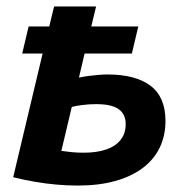

<svg xmlns="http://www.w3.org/2000/svg" viewBox="-20 -566 583 597"><path d="M221.8 11Q189.2 11 155.6 8Q122 5 88.4 -0.8Q54.8 -6.5 21 -15L112.5 -399.5H49L69 -483.8H133.2L148.2 -546H278.8L263.8 -483.8H410L390 -399.5H243L225.5 -324.8Q239.8 -327.8 255 -329.8Q270.2 -331.8 285.5 -333.1Q300.8 -334.5 313.8 -334.5Q401.5 -334.5 448 -299.4Q494.5 -264.2 494.5 -190Q494.5 -143.5 476.2 -106.2Q458 -69 423 -43Q388 -17 337.5 -3Q287 11 221.8 11ZM240.2 -91.2Q281.5 -91.2 310.6 -101.4Q339.8 -111.5 355.2 -131.4Q370.8 -151.2 370.8 -180Q370.8 -211.2 348.6 -226.8Q326.5 -242.2 279.2 -242.2Q258 -242.2 237 -239.6Q216 -237 203.2 -233.5L170.8 -96.8Q184.8 -94.8 202.1 -93Q219.5 -91.2 240.2 -91.2Z"/></svg>

Font: Ubuntu Sans
Style: Italic
Weight: 400
Italic angle: -13.5°
Designer: Dalton Maag Ltd
Foundry: Dalton Maag Ltd
Version: Version 1.006